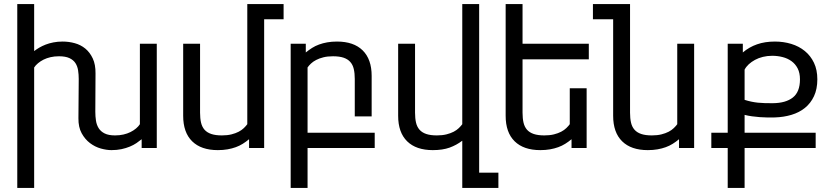

<svg xmlns="http://www.w3.org/2000/svg" viewBox="-20 -736 4124 955"><path d="M149.9 198.7H65.9V-715.8H149.9V-481.9Q161.1 -490.7 175.3 -499Q189.5 -507.3 207 -514.2Q224.6 -521 245.6 -525.1Q266.6 -529.3 291.5 -529.3Q322.3 -529.3 351.8 -521.2Q381.3 -513.2 404.3 -494.4Q427.2 -475.6 441.4 -445.3Q455.6 -415 455.1 -371.1L454.1 -180.2Q454.1 -157.2 457.3 -136.2Q460.4 -115.2 470.7 -98.6Q481 -82 500.5 -72.3Q520 -62.5 552.2 -62.5Q574.7 -62.5 594 -66.9Q613.3 -71.3 628.9 -79.1Q644.5 -86.9 656.5 -96.9Q668.5 -106.9 675.8 -118.2V-518.6H759.8V0H684.6V-43.5Q673.3 -34.2 658.9 -24.4Q644.5 -14.6 625.7 -6.8Q606.9 1 584.2 5.9Q561.5 10.7 534.2 10.7Q510.3 10.7 481.4 2.7Q452.6 -5.4 427.7 -24.2Q402.8 -43 386.2 -73.2Q369.6 -103.5 370.1 -147.5L371.6 -343.3Q371.6 -365.7 368.4 -386.2Q365.2 -406.7 355 -422.4Q344.7 -438 325.2 -447Q305.7 -456.1 273.4 -456.1Q251 -456.1 231.7 -451.7Q212.4 -447.3 196.8 -439.5Q181.2 -431.6 169.2 -421.6Q157.2 -411.6 149.9 -400.4Z M1218.8 0V-43.5Q1203.6 -30.8 1187.5 -20.8Q1171.4 -10.7 1152.6 -3.9Q1133.8 2.9 1111.8 6.8Q1089.8 10.7 1063.5 10.7Q980.5 10.7 935.8 -33.2Q891.1 -77.1 891.1 -160.2V-518.6H975.1V-175.3Q975.1 -147 980 -126Q984.9 -105 997.3 -90.8Q1009.8 -76.7 1030.8 -69.6Q1051.8 -62.5 1083.5 -62.5Q1110.4 -62.5 1131.1 -67.6Q1151.9 -72.8 1167.2 -80.8Q1182.6 -88.9 1192.9 -98.9Q1203.1 -108.9 1210 -118.2V-715.8H1390.6V-640.1H1293.9V0Z M1501 -518.6V-475.1Q1516.1 -487.3 1532.2 -497.6Q1548.3 -507.8 1567.1 -514.6Q1585.9 -521.5 1607.9 -525.4Q1629.9 -529.3 1656.2 -529.3Q1739.3 -529.3 1783.9 -485.4Q1828.6 -441.4 1828.6 -358.4V-157.2H1744.6V-343.3Q1744.6 -371.6 1739.7 -392.6Q1734.9 -413.6 1722.4 -427.7Q1710 -441.9 1689 -449Q1668 -456.1 1636.2 -456.1Q1608.9 -456.1 1588.4 -450.9Q1567.9 -445.8 1552.5 -437.7Q1537.1 -429.7 1526.6 -419.7Q1516.1 -409.7 1509.8 -400.4V-75.7H1843.8V0H1509.8V198.7H1425.8V-518.6Z M2459 198.7H2279.3V-36.1Q2250.5 -14.2 2216.1 -1.7Q2181.6 10.7 2132.8 10.7Q2049.8 10.7 2005.1 -33.2Q1960.4 -77.1 1960.4 -160.2V-518.6H2044.4V-175.3Q2044.4 -147 2049.3 -126Q2054.2 -105 2066.7 -90.8Q2079.1 -76.7 2100.1 -69.6Q2121.1 -62.5 2152.8 -62.5Q2179.7 -62.5 2200.4 -67.6Q2221.2 -72.8 2236.6 -80.8Q2252 -88.9 2262.2 -98.9Q2272.5 -108.9 2279.3 -118.2V-715.8H2363.3V123H2459Z M2822.8 0V-43.5Q2807.6 -30.8 2791.5 -20.8Q2775.4 -10.7 2756.6 -3.9Q2737.8 2.9 2715.8 6.8Q2693.8 10.7 2667.5 10.7Q2584.5 10.7 2539.8 -33.2Q2495.1 -77.1 2495.1 -160.2V-715.8H2579.1V-518.6H2908.7V-440.9H2579.1V-175.3Q2579.1 -147 2584 -126Q2588.9 -105 2601.3 -90.8Q2613.8 -76.7 2634.8 -69.6Q2655.8 -62.5 2687.5 -62.5Q2714.4 -62.5 2735.1 -67.6Q2755.9 -72.8 2771.2 -80.8Q2786.6 -88.9 2796.9 -98.9Q2807.1 -108.9 2814 -118.2V-296.9H2897.9V0Z M3357.4 0V-43.5Q3342.3 -30.8 3326.2 -20.8Q3310.1 -10.7 3291.3 -3.9Q3272.5 2.9 3250.5 6.8Q3228.5 10.7 3202.1 10.7Q3119.1 10.7 3074.5 -33.2Q3029.8 -77.1 3029.8 -160.2V-640.1H2929.2V-715.8H3113.8V-175.3Q3113.8 -147 3118.7 -126Q3123.5 -105 3136 -90.8Q3148.4 -76.7 3169.4 -69.6Q3190.4 -62.5 3222.2 -62.5Q3249 -62.5 3269.8 -67.6Q3290.5 -72.8 3305.9 -80.8Q3321.3 -88.9 3331.5 -98.9Q3341.8 -108.9 3348.6 -118.2V-518.6H3432.6V0Z M3683.6 -239.3Q3700.7 -233.9 3716.8 -230.5Q3732.9 -227.1 3749.5 -225.3Q3766.1 -223.6 3784.2 -223.1Q3802.2 -222.7 3823.2 -222.7Q3888.2 -223.1 3923.6 -251Q3959 -278.8 3959 -341.3Q3959 -373.5 3947.5 -395.8Q3936 -418 3916.7 -431.9Q3897.5 -445.8 3872.6 -452.1Q3847.7 -458.5 3820.8 -458.5Q3796.4 -458.5 3774.7 -453.1Q3752.9 -447.8 3735.4 -438.2Q3717.8 -428.7 3704.3 -416.3Q3690.9 -403.8 3683.6 -389.6ZM3599.6 0H3518.1V-75.7H3599.6V-518.6H3674.8V-475.1Q3706.5 -502 3745.6 -515.6Q3784.7 -529.3 3834.5 -529.3Q3877.4 -529.3 3915.8 -517.6Q3954.1 -505.9 3982.9 -482.4Q4011.7 -459 4028.6 -423.8Q4045.4 -388.7 4045.4 -341.3Q4045.4 -293 4028.8 -257.6Q4012.2 -222.2 3983.6 -199.2Q3955.1 -176.3 3916.7 -164.8Q3878.4 -153.3 3834.5 -151.9Q3818.4 -151.4 3799.1 -151.6Q3779.8 -151.9 3759.8 -153.3Q3739.7 -154.8 3720.2 -157.5Q3700.7 -160.2 3683.6 -164.6V-75.7H4037.1V0H3683.6V198.7H3599.6Z"/></svg>

Font: Arian AMU
Style: Regular
Weight: 400
Designer: Ruben Hakobyan (Tarumian)
Foundry: Ruben Hakobyan (Tarumian)
Version: Version 4.003